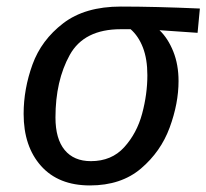

<svg xmlns="http://www.w3.org/2000/svg" viewBox="-20 -553 629 585"><path d="M52 -206Q52 -282 79 -356.5Q106 -431 172.5 -482Q239 -533 348 -533Q453 -533 589 -527L582 -453L466 -461Q492 -436 508 -396Q524 -356 524 -306Q524 -238 497 -164.5Q470 -91 409.5 -39.5Q349 12 254 12Q158 12 105 -47.5Q52 -107 52 -206ZM429 -324Q429 -373 415.5 -408Q402 -443 378 -464H348Q236 -464 192.5 -385.5Q149 -307 149 -195Q149 -130 177 -96Q205 -62 257 -62Q320 -62 358.5 -104.5Q397 -147 413 -206.5Q429 -266 429 -324Z"/></svg>

Font: FiraGO
Style: Italic
Weight: 400
Italic angle: -8°
Designer: bBox Type GmbH
Foundry: bBox Type GmbH
Version: Version 1.001